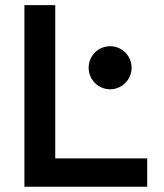

<svg xmlns="http://www.w3.org/2000/svg" viewBox="-20 -713 626 733"><path d="M73.2 0H542V-108.4H190.9V-693.4H73.2ZM400.4 -372.1C445.8 -372.1 482.4 -409.2 482.4 -454.1C482.4 -500 445.8 -536.6 400.4 -536.6C355 -536.6 318.4 -500 318.4 -454.1C318.4 -409.2 355 -372.1 400.4 -372.1Z"/></svg>

Font: Cascadia Code PL SemiBold
Style: Regular
Weight: 600
Monospace: yes
Designer: Aaron Bell
Foundry: Saja Typeworks
Version: Version 2404.023